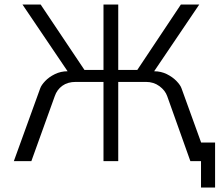

<svg xmlns="http://www.w3.org/2000/svg" viewBox="-20 -710 977 846"><path d="M927.7 -82V116.2H865.7V0H818.8L716.8 -286.1Q708 -311.5 682.6 -330.3Q657.2 -349.1 623 -349.1H501V0H436V-349.1H314Q278.3 -349.1 254.6 -332Q231 -314.9 221.2 -286.1L118.2 0H41L157.2 -320.8Q162.1 -335 179 -352.8Q195.8 -370.6 221.7 -383.3Q247.6 -396 277.8 -396L79.1 -689.9H159.2L352.1 -401.9H436V-689.9H501V-401.9H585L776.9 -689.9H857.9L659.2 -396Q689.5 -396 715.1 -383.3Q740.7 -370.6 757.8 -352.8Q774.9 -335 779.8 -320.8L866.2 -82Z"/></svg>

Font: Acari Sans Light
Style: Regular
Weight: 300
Designer: Alfredo Marco Pradil and Stefan Peev
Foundry: Hanken Design Co.
Version: Version 1.045;January 11, 2019;FontCreator 11.5.0.2425 64-bi